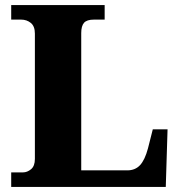

<svg xmlns="http://www.w3.org/2000/svg" viewBox="-20 -734 707 754"><path d="M24 0V-57H70Q87 -57 102 -69.5Q117 -82 117 -110V-602Q117 -631 101 -644Q85 -657 63 -657H24V-714H391V-657H349Q321 -657 310 -644.5Q299 -632 299 -604V-65H480Q511 -65 530 -85.5Q549 -106 561 -151L580 -226H638L631 0Z"/></svg>

Font: Noto Serif Georgian ExtraBold
Style: Regular
Weight: 800
Designer: Monotype Design Team, Akaki Razmadze
Foundry: Google LLC
Version: Version 2.003; ttfautohint (v1.8.4.7-5d5b)